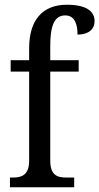

<svg xmlns="http://www.w3.org/2000/svg" viewBox="-20 -790 419 810"><path d="M22 0H293V-41H260C222 -41 192 -50 192 -113V-488H312V-536H192V-596C192 -679 208 -725 255 -725C297 -725 307 -685 307 -644C354 -644 379 -667 379 -701C379 -740 348 -770 262 -770C160 -770 103 -706 103 -587V-536H25V-488H103V-113C103 -50 70 -41 34 -41H22Z"/></svg>

Font: Noto Serif Lao Cond
Style: Regular
Weight: 400
Width: 3
Designer: Monotype Design Team
Foundry: Monotype Imaging Inc.
Version: Version 2.004